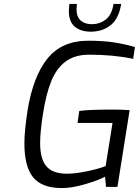

<svg xmlns="http://www.w3.org/2000/svg" viewBox="-20 -950 706 976"><path d="M104 -222Q104 -283 120 -388Q148 -561 221 -652Q294 -743 429 -743Q504 -743 559 -734.5Q614 -726 666 -711L657 -651Q556 -672 434 -672Q361 -672 314.5 -638Q268 -604 241 -538.5Q214 -473 198 -368Q184 -278 184 -222Q184 -142 216 -104.5Q248 -67 320 -67Q364 -67 425 -80Q486 -93 517 -106L552 -325H374L383 -386Q433 -393 553 -393Q603 -393 639 -390L577 0H519L514 -52Q482 -34 414 -14Q346 6 295 6Q193 6 148.5 -48.5Q104 -103 104 -222ZM330 -894Q330 -905 331 -914Q332 -923 333 -930H371Q369 -912 369 -904Q369 -864 390.5 -845.5Q412 -827 446 -827Q488 -827 518.5 -851.5Q549 -876 557 -930H596Q584 -855 542.5 -822Q501 -789 441 -789Q391 -789 360.5 -814Q330 -839 330 -894Z"/></svg>

Font: Exo
Style: Italic
Weight: 400
Italic angle: -9°
Designer: Natanael Gama
Foundry: Natanael Gama
Version: Version 1.500; ttfautohint (v1.6)